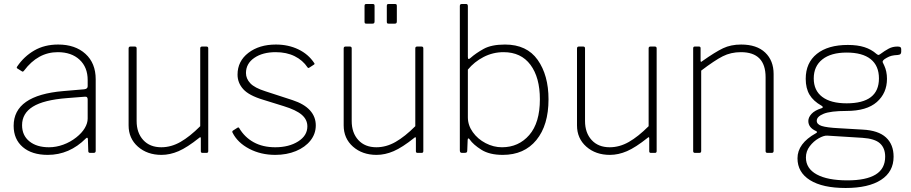

<svg xmlns="http://www.w3.org/2000/svg" viewBox="-20 -762 4542 957"><path d="M218 10Q139 10 93.5 -29Q48 -68 48 -135Q48 -287 295 -308L400 -317Q417 -319 417 -332V-363Q417 -427 376.5 -464.5Q336 -502 268 -502Q169 -502 100 -410Q98 -407 95.5 -405.5Q93 -404 90 -406L66 -421Q61 -424 66 -431Q100 -481 151 -510.5Q202 -540 270 -540Q355 -540 406 -493.5Q457 -447 457 -367V-10Q457 0 447 0H429Q420 0 420 -9L418 -70Q417 -75 414.5 -75.5Q412 -76 408 -72Q326 10 218 10ZM403 -280 314 -273Q198 -264 144 -230.5Q90 -197 90 -138Q90 -87 126.5 -57.5Q163 -28 224 -28Q260 -28 295.5 -41Q331 -54 360 -77Q388 -99 402.5 -123.5Q417 -148 417 -171V-266Q417 -282 403 -280Z M978 -133V-521Q978 -530 987 -530H1009Q1018 -530 1018 -521V-9Q1018 0 1010 0H989Q981 0 981 -8V-72Q981 -77 979 -78Q977 -79 973 -75Q913 -27 870 -8.5Q827 10 785 10Q714 10 667.5 -31Q621 -72 621 -137V-520Q621 -530 630 -530H652Q661 -530 661 -521V-159Q661 -100 694 -64Q727 -28 784 -28Q833 -28 879.5 -54.5Q926 -81 978 -133Z M1354 -502Q1289 -502 1247.5 -473.5Q1206 -445 1206 -398Q1206 -370 1227.5 -347Q1249 -324 1303 -307L1438 -263Q1496 -244 1525 -212Q1554 -180 1554 -137Q1554 -95 1527.5 -61.5Q1501 -28 1455 -9Q1409 10 1352 10Q1280 10 1222 -20.5Q1164 -51 1139 -101Q1136 -107 1141 -111L1163 -125Q1169 -129 1172 -124Q1199 -78 1244.5 -53Q1290 -28 1352 -28Q1420 -28 1466 -57Q1512 -86 1512 -132Q1512 -166 1484 -190Q1456 -214 1394 -233L1291 -265Q1221 -286 1192.5 -317.5Q1164 -349 1164 -390Q1164 -457 1218 -498.5Q1272 -540 1355 -540Q1417 -540 1467 -516Q1517 -492 1546 -448Q1550 -443 1545 -440L1522 -425Q1516 -421 1513 -426Q1489 -462 1448.5 -482Q1408 -502 1354 -502Z M2050 -133V-521Q2050 -530 2059 -530H2081Q2090 -530 2090 -521V-9Q2090 0 2082 0H2061Q2053 0 2053 -8V-72Q2053 -77 2051 -78Q2049 -79 2045 -75Q1985 -27 1942 -8.5Q1899 10 1857 10Q1786 10 1739.5 -31Q1693 -72 1693 -137V-520Q1693 -530 1702 -530H1724Q1733 -530 1733 -521V-159Q1733 -100 1766 -64Q1799 -28 1856 -28Q1905 -28 1951.5 -54.5Q1998 -81 2050 -133ZM1847 -656Q1847 -649 1844.5 -646.5Q1842 -644 1835 -644H1808Q1801 -644 1799 -646Q1797 -648 1797 -654V-732Q1797 -738 1799 -740Q1801 -742 1806 -742H1838Q1843 -742 1845 -740Q1847 -738 1847 -732ZM1958 -656Q1958 -649 1955.5 -646.5Q1953 -644 1946 -644H1919Q1912 -644 1910 -646Q1908 -648 1908 -654V-732Q1908 -738 1910 -740Q1912 -742 1917 -742H1949Q1954 -742 1956 -740Q1958 -738 1958 -732Z M2283 0Q2277 0 2274.5 -3Q2272 -6 2272 -13V-732Q2272 -742 2281 -742H2304Q2312 -742 2312 -731V-478Q2312 -468 2316 -468Q2320 -468 2325 -473Q2352 -497 2391 -518.5Q2430 -540 2497 -540Q2606 -540 2660 -463.5Q2714 -387 2714 -267Q2714 -138 2653.5 -64Q2593 10 2486 10Q2420 10 2379.5 -15.5Q2339 -41 2321 -67Q2318 -72 2315 -72Q2311 -72 2311 -64L2309 -13Q2309 -5 2306 -2.5Q2303 0 2294 0ZM2312 -177Q2312 -138 2336.5 -103.5Q2361 -69 2400.5 -48.5Q2440 -28 2482 -28Q2565 -28 2618 -89Q2671 -150 2671 -267Q2671 -376 2624 -439Q2577 -502 2490 -502Q2437 -502 2390.5 -478Q2344 -454 2312 -415Z M3213 -133V-521Q3213 -530 3222 -530H3244Q3253 -530 3253 -521V-9Q3253 0 3245 0H3224Q3216 0 3216 -8V-72Q3216 -77 3214 -78Q3212 -79 3208 -75Q3148 -27 3105 -8.5Q3062 10 3020 10Q2949 10 2902.5 -31Q2856 -72 2856 -137V-520Q2856 -530 2865 -530H2887Q2896 -530 2896 -521V-159Q2896 -100 2929 -64Q2962 -28 3019 -28Q3068 -28 3114.5 -54.5Q3161 -81 3213 -133Z M3435 -9V-521Q3435 -530 3443 -530H3464Q3472 -530 3472 -522V-460Q3472 -455 3474 -454Q3476 -453 3480 -457Q3545 -503 3584 -521.5Q3623 -540 3674 -540Q3752 -540 3794 -500Q3836 -460 3836 -393V-10Q3836 0 3827 0H3805Q3796 0 3796 -9V-377Q3796 -502 3673 -502Q3623 -502 3582.5 -481.5Q3542 -461 3475 -410V-9Q3475 0 3466 0H3444Q3435 0 3435 -9Z M4472 -517V-504Q4472 -497 4468.5 -493Q4465 -489 4455 -488Q4436 -487 4424 -484Q4412 -481 4400 -474Q4387 -467 4382.5 -461.5Q4378 -456 4380 -451Q4382 -447 4388 -434Q4394 -421 4397.5 -404.5Q4401 -388 4401 -369Q4401 -298 4350.5 -253.5Q4300 -209 4199 -209Q4120 -209 4085.5 -195Q4051 -181 4051 -160Q4051 -142 4076 -134Q4101 -126 4160 -123L4280 -116Q4358 -112 4396 -77Q4434 -42 4434 19Q4434 94 4371.5 134.5Q4309 175 4195 175Q4080 175 4017.5 136Q3955 97 3955 27Q3955 -47 4047 -98Q4058 -104 4047 -109Q4009 -126 4009 -159Q4009 -177 4025 -194.5Q4041 -212 4076 -223Q4081 -224 4081 -228Q4081 -232 4075 -235Q4034 -258 4015 -290Q3996 -322 3996 -369Q3996 -449 4051.5 -493.5Q4107 -538 4206 -538Q4254 -538 4288.5 -527Q4323 -516 4349 -493Q4356 -488 4358 -488Q4361 -488 4367 -492Q4390 -509 4409.5 -519.5Q4429 -530 4453 -530Q4464 -530 4468 -527Q4472 -524 4472 -517ZM4361 -371Q4361 -434 4320 -467Q4279 -500 4200 -500Q4122 -500 4079 -466Q4036 -432 4036 -371Q4036 -311 4078.5 -279Q4121 -247 4200 -247Q4361 -247 4361 -371ZM4103 -86Q4086 -87 4060.5 -72.5Q4035 -58 4016 -33Q3997 -8 3997 23Q3997 78 4051 107.5Q4105 137 4204 137Q4297 137 4344.5 108Q4392 79 4392 19Q4392 -24 4366 -47.5Q4340 -71 4279 -75Z"/></svg>

Font: Libre Franklin Thin
Style: Regular
Weight: 250
Designer: Pablo Impallari, Rodrigo Fuenzalida
Foundry: Impallari Type
Version: Version 1.002; ttfautohint (v1.5)